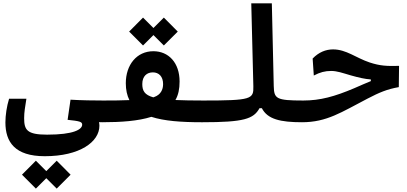

<svg xmlns="http://www.w3.org/2000/svg" viewBox="-20 -713 2384 1126"><path d="M242.7 203.1C447.8 203.1 563 119.1 563 24.4C563 17.1 562 9.8 560.5 3.4C566.9 3.9 573.7 3.9 580.1 3.9C616.7 3.9 635.7 -22 635.7 -61C635.7 -96.7 621.1 -123.5 585.9 -123.5C535.6 -123.5 453.1 -124.5 393.6 -128.4L376.5 -10.3C447.3 -2.9 461.9 1 461.9 18.1C461.9 45.9 413.1 76.7 255.9 76.7C138.2 76.7 121.6 48.8 121.6 -20C121.6 -55.7 127.4 -86.4 134.8 -133.8H33.2C19.5 -89.4 11.7 -36.6 11.7 4.9C11.7 119.6 66.9 203.1 242.7 203.1ZM312.5 393.1 394 311.5 312.5 229.5 251.5 290.5 190.4 229.5 108.9 311.5 190.4 393.1 251.5 332Z M578.1 3.9C690.9 3.9 791 -3.4 867.7 -27.8C942.4 -3.4 1043 3.9 1164.6 3.9C1203.1 3.9 1225.6 -20.5 1225.6 -61.5C1225.6 -97.7 1209.5 -123.5 1172.9 -123.5C1107.4 -123.5 1053.2 -124.5 1008.8 -126.5C1025.9 -155.8 1033.2 -191.4 1033.2 -234.9C1033.2 -344.7 969.2 -412.6 879.4 -412.6C781.7 -412.6 717.8 -332.5 717.8 -225.1C717.8 -186 725.1 -153.3 738.8 -126C695.3 -124 644.5 -123.5 585.9 -123.5ZM940.9 -446.3 1022.5 -527.8 940.9 -609.9 879.9 -548.8 818.8 -609.9 737.3 -527.8 818.8 -446.3 879.9 -507.3ZM878.9 -142.1C827.6 -156.7 814.5 -180.7 814.5 -220.2C814.5 -266.6 841.8 -288.6 876.5 -288.6C911.1 -288.6 936.5 -265.1 936.5 -219.7C936.5 -187.5 922.4 -157.2 884.3 -144C882.3 -143.6 880.9 -143.1 878.9 -142.1Z M1166 3.9C1410.6 3.9 1466.8 -15.1 1502 -78.6H1515.6C1548.8 -13.7 1624 3.9 1752 3.9C1777.3 3.9 1794.4 -16.1 1794.4 -65.9C1794.4 -106.4 1782.7 -123.5 1757.8 -123.5C1598.6 -123.5 1587.4 -134.3 1585.4 -208.5L1574.2 -693.4H1453.6L1465.8 -207C1467.8 -131.8 1455.6 -123.5 1171.9 -123.5C1152.3 -123.5 1137.7 -109.9 1137.7 -63C1137.7 -16.1 1147 3.9 1166 3.9Z M1750.5 3.9C1897 3.9 1981.4 -54.7 2135.7 -134.8C2205.1 -170.9 2250 -189.9 2318.8 -202.1L2320.3 -326.7C2249 -324.7 2208.5 -326.7 2147.9 -346.7C2066.4 -374 2011.2 -423.3 1933.1 -423.3C1890.6 -423.3 1849.1 -406.7 1813.5 -369.6L1820.3 -270C1856.4 -289.1 1885.7 -296.9 1921.9 -296.9C1957 -296.9 1988.3 -285.2 2037.1 -271C2084 -257.8 2119.6 -249.5 2154.8 -247.1V-237.3C2126 -226.1 2096.7 -212.4 2056.6 -195.3C1942.4 -147 1858.4 -123.5 1758.8 -123.5C1736.8 -123.5 1723.6 -107.9 1723.6 -64C1723.6 -14.6 1733.9 3.9 1750.5 3.9Z"/></svg>

Font: Cascadia Mono SemiBold
Style: Regular
Weight: 600
Monospace: yes
Designer: Aaron Bell
Foundry: Saja Typeworks
Version: Version 2404.023